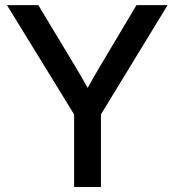

<svg xmlns="http://www.w3.org/2000/svg" viewBox="-20 -748 698 768"><path d="M276.4 0V-290.5L7.8 -727.5H133.3L271.5 -498Q287.1 -472.7 301.8 -447.3Q316.4 -421.9 330.6 -396.5Q344.7 -421.9 359.4 -447.3Q374 -472.7 389.2 -498L525.9 -727.5H650.4L383.8 -290.5V0Z"/></svg>

Font: Inter Display Medium
Style: Regular
Weight: 500
Designer: Rasmus Andersson
Foundry: rsms
Version: Version 4.001;git-9221beed3